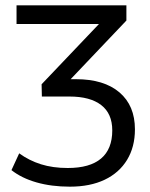

<svg xmlns="http://www.w3.org/2000/svg" viewBox="-20 -510 564 720"><path d="M242 190Q173 190 117 174Q61 158 23 128L52 65Q89 92 133.5 106Q178 120 234 120Q317 120 359 84.5Q401 49 401 -21Q401 -84 359.5 -116Q318 -148 241 -148H137L136 -194L374 -444V-420H42V-490H454V-433L224 -191L205 -213H265Q370 -213 428 -163.5Q486 -114 486 -25Q486 41 456.5 89.5Q427 138 372.5 164Q318 190 242 190Z"/></svg>

Font: Nunito Sans 10pt
Style: Regular
Weight: 400
Designer: Vernon Adams
Foundry: Vernon Adams
Version: Version 3.101;gftools[0.9.27]